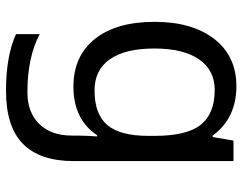

<svg xmlns="http://www.w3.org/2000/svg" viewBox="-106 -480 826 655"><g transform="rotate(90 307.5 -153.0)"><path d="M275 -546Q328 -546 370.5 -526Q413 -506 443 -465H448L460 -536H530V9Q530 124 471.5 182Q413 240 290 240Q172 240 97 206V125Q176 167 295 167Q364 167 403.5 126.5Q443 86 443 16V-5Q443 -17 444 -39.5Q445 -62 446 -71H442Q388 10 276 10Q172 10 113.5 -63Q55 -136 55 -267Q55 -395 113.5 -470.5Q172 -546 275 -546ZM287 -472Q220 -472 183 -418.5Q146 -365 146 -266Q146 -167 182.5 -114.5Q219 -62 289 -62Q370 -62 407 -105.5Q444 -149 444 -246V-267Q444 -377 406 -424.5Q368 -472 287 -472Z"/></g></svg>

Font: Noto Sans Cypro Minoan
Style: Regular
Weight: 400
Designer: David Williams
Foundry: David Williams
Version: Version 1.503; ttfautohint (v1.8.4.7-5d5b)